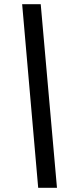

<svg xmlns="http://www.w3.org/2000/svg" viewBox="-20 -730 369 910"><path d="M161 160 85 -710H173L250 160Z"/></svg>

Font: TypoPRO Source Sans Pro
Style: Bold Italic
Weight: 700
Italic angle: -11°
Designer: Paul D. Hunt
Foundry: Adobe Systems Incorporated
Version: Version 1.075;PS 2.000;hotconv 1.0.86;makeotf.lib2.5.63406